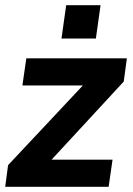

<svg xmlns="http://www.w3.org/2000/svg" viewBox="-20 -717 511 737"><path d="M0 0 11 -83 329 -422 337 -389H66L81 -493H467L455 -404L141 -64L133 -104H412L397 0ZM216 -569 234 -697H366L348 -569Z"/></svg>

Font: Hanken Grotesk
Style: Bold Italic
Weight: 700
Italic angle: -8°
Designer: Alfredo Marco Pradil
Foundry: Hanken Design Co.
Version: Version 3.013